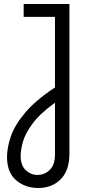

<svg xmlns="http://www.w3.org/2000/svg" viewBox="-20 -720 445 957"><path d="M171 217Q105 217 60 178Q15 139 15 63Q15 16 34 -40Q53 -96 105 -158Q157 -220 254 -284V-636H98V-700H326V47Q326 130 282.5 173.5Q239 217 171 217ZM167 152Q202 152 228 127Q254 102 254 50V-208Q178 -153 141.5 -103Q105 -53 94 -12.5Q83 28 83 56Q83 105 108.5 128.5Q134 152 167 152Z"/></svg>

Font: MuseoModerno Light
Style: Regular
Weight: 300
Designer: Pablo Cosgaya, Héctor Gatti, Marcela Romero, and the Authors of The MuseoModerno Project.
Foundry: Omnibus-Type Team
Version: Version 1.001